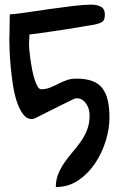

<svg xmlns="http://www.w3.org/2000/svg" viewBox="-20 -794 521 811"><path d="M358.4 -305.7Q358.4 -317.4 355.5 -330.1Q352.5 -342.8 345.7 -353.5Q338.9 -364.3 328.6 -371.6Q318.4 -378.9 302.7 -378.9Q302.7 -378.9 301.3 -378.4Q299.8 -377.9 297.9 -377.9Q294.9 -377 293.9 -377Q289.1 -374 275.9 -368.2Q262.7 -362.3 245.6 -353.5Q228.5 -344.7 209 -335Q189.5 -325.2 172.4 -316.9Q155.3 -308.6 142.6 -301.8Q129.9 -294.9 126 -293.9Q124 -293 121.1 -292Q118.2 -291 115.2 -291Q92.8 -291 77.1 -312Q61.5 -333 50.8 -365.7Q40 -398.4 34.2 -438Q28.3 -477.5 24.9 -514.6Q21.5 -551.8 20.5 -582.5Q19.5 -613.3 19.5 -627.9Q19.5 -634.8 20 -649.4Q20.5 -664.1 20.5 -681.2Q20.5 -698.2 21 -712.9Q21.5 -727.5 21.5 -733.4Q44.9 -734.4 90.3 -741.2Q135.7 -748 187 -755.4Q238.3 -762.7 287.1 -768.6Q335.9 -774.4 366.2 -774.4Q390.6 -774.4 406.7 -765.1Q422.9 -755.9 422.9 -733.4Q422.9 -710 413.1 -702.6Q403.3 -695.3 377 -689.5Q367.2 -688.5 345.7 -684.6Q324.2 -680.7 297.4 -676.3Q270.5 -671.9 241.2 -667.5Q211.9 -663.1 185.1 -659.2Q158.2 -655.3 136.7 -652.3Q115.2 -649.4 104.5 -648.4Q104.5 -645.5 104 -640.1Q103.5 -634.8 103.5 -627.4Q103.5 -620.1 103 -614.7Q102.5 -609.4 102.5 -606.4Q102.5 -598.6 104 -581.5Q105.5 -564.5 108.4 -543.5Q111.3 -522.5 115.7 -500Q120.1 -477.5 126 -459Q131.8 -440.4 138.7 -428.7Q145.5 -417 154.3 -417Q173.8 -417 190.9 -423.8Q208 -430.7 225.1 -439.5Q242.2 -448.2 260.7 -455.1Q279.3 -461.9 301.8 -461.9Q342.8 -461.9 370.1 -451.7Q397.5 -441.4 413.1 -420.4Q428.7 -399.4 435.5 -368.7Q442.4 -337.9 442.4 -296.9Q442.4 -251 426.8 -199.7Q411.1 -148.4 382.3 -105Q353.5 -61.5 311.5 -32.7Q269.5 -3.9 215.8 -3.9Q215.8 -35.2 226.6 -60.5Q237.3 -85.9 252.9 -108.4Q268.6 -130.9 287.1 -152.3Q305.7 -173.8 321.8 -196.8Q337.9 -219.7 348.1 -246.1Q358.4 -272.5 358.4 -305.7Z"/></svg>

Font: Gloria Hallelujah
Style: Regular
Weight: 400
Designer: Kimberly Geswein
Foundry: Kimberly Geswein
Version: Version 1.004 2010